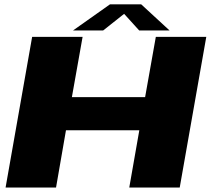

<svg xmlns="http://www.w3.org/2000/svg" viewBox="-20 -840 954 860"><path d="M5 0H231L275.5 -256.5H604L559 0H785L904 -675H678L630 -405H302L350 -675H124ZM307 -703.5H442L536 -778L603.5 -703.5H739.5L612.5 -820.5H472.5Z"/></svg>

Font: Anybody Expanded ExtraBold
Style: Italic
Weight: 800
Width: 7
Italic angle: -10°
Version: Version 1.113;gftools[0.9.25]